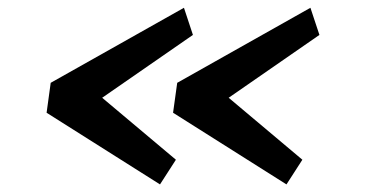

<svg xmlns="http://www.w3.org/2000/svg" viewBox="-20 -553 957 501"><path d="M112.3 -336.9 460 -532.7 483.4 -461.9 246.6 -297.9 439 -136.2 397.5 -71.8 101.6 -258.8ZM442.4 -336.9 790 -532.7 813.5 -461.9 576.7 -297.9 769 -136.2 727.5 -71.8 431.6 -258.8Z"/></svg>

Font: Brush Lettering One
Style: Bold Italic
Weight: 400
Italic angle: -7°
Designer: Eben Sorkin
Foundry: Eben Sorkin
Version: Version 1.001